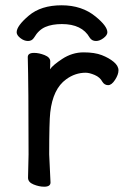

<svg xmlns="http://www.w3.org/2000/svg" viewBox="-20 -690 470 726"><path d="M343 -535Q327 -535 319 -548Q290 -599 214 -599Q177 -599 151.5 -588Q126 -577 109 -548Q101 -535 86 -535Q71 -535 57 -546Q43 -557 43 -568Q43 -592 89 -631Q135 -670 213 -670Q290 -670 342 -627Q386 -591 386 -568Q386 -557 371.5 -546Q357 -535 343 -535ZM147 16Q128 16 107 7.5Q86 -1 86 -18L88 -106Q88 -367 85 -474Q85 -490 109 -490Q128 -490 149 -481.5Q170 -473 170 -458Q170 -436 169 -428Q180 -444 215 -467Q253 -492 296 -492Q338 -492 365 -481.5Q392 -471 410 -456Q428 -441 428 -424Q428 -408 415 -388Q402 -368 389 -368Q375 -368 367 -381Q358 -398 338 -406.5Q318 -415 304 -415Q264 -415 230 -390Q180 -354 170 -265Q166 -230 166 -106L171 0Q171 16 147 16Z"/></svg>

Font: LXGW WenKai Medium
Style: Regular
Weight: 500
Designer: LXGW / Fontworks Inc.
Foundry: LXGW / Fontworks Inc.
Version: Version 1.501; October 10, 2024